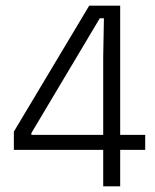

<svg xmlns="http://www.w3.org/2000/svg" viewBox="-20 -659 549 679"><path d="M345 0V-458.5L347.5 -594.5H333L91 -188.5V-157.5L67 -182H493.5V-129H29V-193.5L295.5 -639H405V0Z"/></svg>

Font: Anek Latin Medium Light
Style: Regular
Weight: 300
Version: Version 1.003